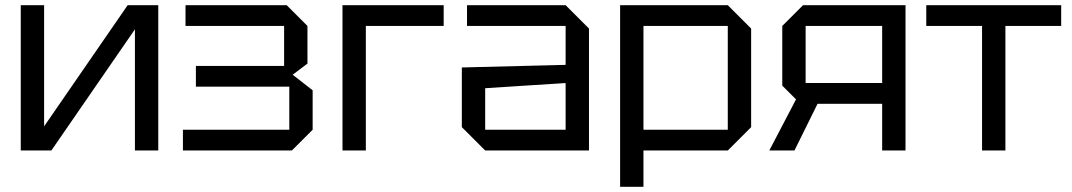

<svg xmlns="http://www.w3.org/2000/svg" viewBox="-20 -580 4130 740"><path d="M590 0H500V-467L178 0H60V-560H150V-93L472 -560H590Z M1185 -80 1105 0H685V-80H1095V-246H735V-326H1075V-480H695V-560H1085L1165 -480V-335L1108 -292L1185 -232Z M1300 0V-560H1690V-480H1390V0Z M1760 -90V-320L2160 -330V-480H1780V-560H2160L2250 -470V0H1850ZM1850 -240V-80H2160V-260Z M2370 140V-560H2785L2875 -470V-90L2785 0H2460V140ZM2785 -480H2460V-80H2785Z M3085 -260H3380V-480H3085ZM2995 -250V-480L3075 -560H3470V0H3380V-180H3131L3042 0H2945L3048 -197Z M3855 0V-480H4070V-560H3550V-480H3765V0Z"/></svg>

Font: Tektur
Style: Regular
Weight: 400
Designer: Adam Jagosz
Foundry: Adam Jagosz
Version: Version 1.005;gftools[0.9.30]